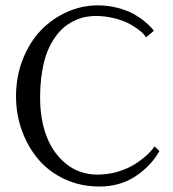

<svg xmlns="http://www.w3.org/2000/svg" viewBox="-20 -678 639 708"><path d="M567.9 -121.1 549.8 -138.2C542.3 -127.1 532.4 -116 520 -104.7C507.6 -93.5 492.8 -82.4 475.3 -71.5C457.9 -60.6 437.3 -51.7 413.6 -44.7C389.8 -37.7 365.2 -34.2 339.8 -34.2C295.2 -34.2 256.7 -47.3 224.1 -73.5C191.6 -99.7 167.4 -133.8 151.6 -175.8C135.8 -217.8 127.9 -264.8 127.9 -316.9C127.9 -352.1 130.4 -384.4 135.3 -413.8C140.1 -443.3 146.7 -468.2 155 -488.5C163.3 -508.9 173.2 -526.9 184.6 -542.7C196 -558.5 207.8 -571.1 220 -580.6C232.2 -590 245.2 -597.7 259 -603.8C272.9 -609.8 285.8 -613.9 297.9 -616C309.9 -618.1 321.9 -619.1 334 -619.1C357.7 -619.1 381.1 -616.1 404.1 -610.1C427 -604.1 446.1 -596.7 461.4 -587.9C476.7 -579.1 489.4 -570.4 499.5 -561.8C509.6 -553.1 515.8 -545.9 518.1 -540L546.9 -564C546.2 -565.9 543.4 -569.8 538.3 -575.7C533.3 -581.5 524.9 -589.4 513.2 -599.1C501.5 -608.9 488 -618 472.9 -626.5C457.8 -634.9 438.4 -642.3 414.8 -648.7C391.2 -655 366.5 -658.2 340.8 -658.2C300.8 -658.2 262.5 -649.9 225.8 -633.3C189.2 -616.7 157.1 -593.9 129.6 -564.9C102.1 -536 80.2 -500.4 63.7 -458.3C47.3 -416.1 39.1 -371.1 39.1 -323.2C39.1 -278.6 46.4 -236.2 61 -195.8C75.7 -155.4 96 -120 122.1 -89.6C148.1 -59.2 180.5 -35 219.2 -17.1C258 0.8 300.3 9.8 346.2 9.8C397.6 9.8 442.4 -3 480.5 -28.6C518.6 -54.1 547.7 -85 567.9 -121.1Z"/></svg>

Font: Linux Biolinum G
Style: Bold
Weight: 700
Designer: Philipp H. Poll
Foundry: Philipp H. Poll
Version: Version 1.1.0